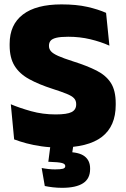

<svg xmlns="http://www.w3.org/2000/svg" viewBox="-20 -674 586 896"><path d="M258 14.5Q214 14.5 175 9Q136 3.5 103.5 -5.2Q71 -14 46 -23.5L30.5 -187.5Q70.5 -170.5 125 -155.2Q179.5 -140 239.5 -140Q293 -140 314.2 -151Q335.5 -162 335.5 -186.5V-188.5Q335.5 -205 325.2 -215.8Q315 -226.5 291 -236.2Q267 -246 226.5 -259Q161 -280 116 -304.8Q71 -329.5 48 -366.8Q25 -404 25 -462V-469.5Q25 -559 86.8 -606.2Q148.5 -653.5 267 -653.5Q336.5 -653.5 387.2 -642Q438 -630.5 475 -614L490.5 -461Q450.5 -479 401.5 -490.8Q352.5 -502.5 298.5 -502.5Q263 -502.5 243.2 -497.8Q223.5 -493 216 -483.8Q208.5 -474.5 208.5 -461V-459.5Q208.5 -445.5 217.8 -434.8Q227 -424 251.5 -413Q276 -402 321.5 -387.5Q386.5 -367 430.8 -344.5Q475 -322 497.5 -286.8Q520 -251.5 520 -191.5V-184.5Q520 -85 455.5 -35.2Q391 14.5 258 14.5ZM325.5 -16 312 71 245.5 37Q257.5 36 269 35.8Q280.5 35.5 292 35.5Q348.5 35.5 374.5 55.2Q400.5 75 400.5 112V115Q400.5 160 367.5 181.2Q334.5 202.5 270 202.5Q247 202.5 226.2 200Q205.5 197.5 189 194L174.5 110Q189.5 113 206 114.8Q222.5 116.5 237 116.5Q262 116.5 273.2 113.5Q284.5 110.5 284.5 101.5V100.5Q284.5 91 269.5 86.8Q254.5 82.5 207.5 81Q207 81 206.5 81Q206 81 205.5 81L218 -16Z"/></svg>

Font: Anek Latin ExtraBold
Style: Regular
Weight: 800
Designer: Yesha Goshar
Foundry: Ek Type
Version: Version 1.003